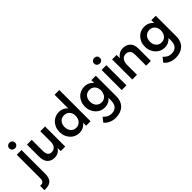

<svg xmlns="http://www.w3.org/2000/svg" viewBox="90 -1743 3043 3043"><g transform="rotate(-45 1611.5 -222.0)"><path d="M2 256Q-6 256 -11.5 255.5Q-17 255 -22 254V158Q-17 159 -11.5 159Q-6 159 -1 159Q30 159 47.5 140Q65 121 65 71V-451H171V81Q171 166 132.5 211Q94 256 2 256ZM118 -543Q89 -543 70.5 -561Q52 -579 52 -606Q52 -633 70.5 -650.5Q89 -668 118 -668Q147 -668 164.5 -650.5Q182 -633 182 -606Q182 -579 164.5 -561Q147 -543 118 -543Z M454 8Q383 8 338 -39Q293 -86 293 -182V-451H400V-206Q400 -145 421 -116.5Q442 -88 485 -88Q537 -88 564.5 -123.5Q592 -159 592 -221V-451H699V0H598V-72Q579 -37 543.5 -14.5Q508 8 454 8Z M1012 8Q970 8 931.5 -8.5Q893 -25 863.5 -56Q834 -87 816 -130Q798 -173 798 -226Q798 -279 815.5 -322Q833 -365 862 -395.5Q891 -426 930 -442.5Q969 -459 1012 -459Q1063 -459 1101 -440.5Q1139 -422 1161 -394V-700H1267V0H1167V-68Q1144 -34 1103.5 -13Q1063 8 1012 8ZM1036 -86Q1064 -86 1087 -97Q1110 -108 1126.5 -126.5Q1143 -145 1152 -170Q1161 -195 1161 -224V-232Q1161 -260 1152.5 -284Q1144 -308 1128 -326Q1112 -344 1088.5 -354.5Q1065 -365 1036 -365Q1010 -365 987.5 -356Q965 -347 948 -329.5Q931 -312 921 -286Q911 -260 911 -226Q911 -162 946 -124Q981 -86 1036 -86Z M1581 8Q1539 8 1500.5 -8.5Q1462 -25 1432.5 -56Q1403 -87 1385 -130Q1367 -173 1367 -226Q1367 -279 1384.5 -322Q1402 -365 1431 -395.5Q1460 -426 1499 -442.5Q1538 -459 1581 -459Q1635 -459 1675.5 -438Q1716 -417 1736 -386V-451H1836V9Q1836 69 1817 113.5Q1798 158 1765 187.5Q1732 217 1687.5 231.5Q1643 246 1593 246Q1532 246 1480.5 224Q1429 202 1394 159L1452 85Q1480 114 1511.5 133Q1543 152 1591 152Q1660 152 1695 111.5Q1730 71 1730 -6V-60Q1706 -30 1667.5 -11Q1629 8 1581 8ZM1605 -86Q1633 -86 1655.5 -96.5Q1678 -107 1694 -125Q1710 -143 1719 -167Q1728 -191 1730 -218V-237Q1728 -291 1695 -328Q1662 -365 1605 -365Q1579 -365 1556.5 -356Q1534 -347 1517 -329.5Q1500 -312 1490 -286Q1480 -260 1480 -226Q1480 -162 1515 -124Q1550 -86 1605 -86Z M1966 -451H2072V0H1966ZM2019 -543Q1990 -543 1971.5 -561Q1953 -579 1953 -606Q1953 -633 1971.5 -650.5Q1990 -668 2019 -668Q2048 -668 2065.5 -650.5Q2083 -633 2083 -606Q2083 -579 2065.5 -561Q2048 -543 2019 -543Z M2513 -249Q2513 -308 2484.5 -334.5Q2456 -361 2417 -361Q2366 -361 2338 -324.5Q2310 -288 2308 -233V0H2202V-451H2302V-375Q2322 -410 2360 -434Q2398 -458 2452 -458Q2527 -458 2573 -411Q2619 -364 2619 -276V0H2513V-249Z M2925 8Q2883 8 2844.5 -8.5Q2806 -25 2776.5 -56Q2747 -87 2729 -130Q2711 -173 2711 -226Q2711 -279 2728.5 -322Q2746 -365 2775 -395.5Q2804 -426 2843 -442.5Q2882 -459 2925 -459Q2979 -459 3019.5 -438Q3060 -417 3080 -386V-451H3180V9Q3180 69 3161 113.5Q3142 158 3109 187.5Q3076 217 3031.5 231.5Q2987 246 2937 246Q2876 246 2824.5 224Q2773 202 2738 159L2796 85Q2824 114 2855.5 133Q2887 152 2935 152Q3004 152 3039 111.5Q3074 71 3074 -6V-60Q3050 -30 3011.5 -11Q2973 8 2925 8ZM2949 -86Q2977 -86 2999.5 -96.5Q3022 -107 3038 -125Q3054 -143 3063 -167Q3072 -191 3074 -218V-237Q3072 -291 3039 -328Q3006 -365 2949 -365Q2923 -365 2900.5 -356Q2878 -347 2861 -329.5Q2844 -312 2834 -286Q2824 -260 2824 -226Q2824 -162 2859 -124Q2894 -86 2949 -86Z"/></g></svg>

Font: Tilda Sans Semibold
Style: Regular
Weight: 600
Designer: ParaType Ltd
Foundry: ParaType Ltd
Version: Version 1.009